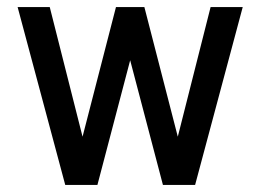

<svg xmlns="http://www.w3.org/2000/svg" viewBox="-20 -525 739 545"><path d="M450 0 577.8 -505H669L533.8 0ZM165.2 0 30 -505H121.2L249 0ZM179 0 309.2 -505H389.2L256.5 0ZM442.5 0 309.8 -505H389.8L520 0Z"/></svg>

Font: Akshar Light
Style: Regular
Weight: 300
Designer: Tall Chai
Foundry: Tall Chai
Version: Version 1.100